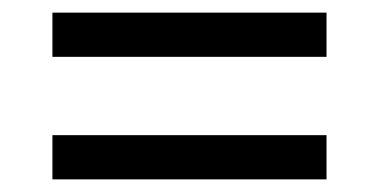

<svg xmlns="http://www.w3.org/2000/svg" viewBox="-20 -509 599 304"><path d="M63 -419V-489H497V-419ZM63 -225V-295H497V-225Z"/></svg>

Font: Noto Serif Kannada
Style: Bold
Weight: 700
Version: Version 2.003